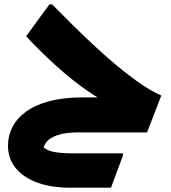

<svg xmlns="http://www.w3.org/2000/svg" viewBox="-20 -613 791 889"><path d="M345 0Q280 0 243.5 13.5Q207 27 193 47.5Q179 68 178 89L176 62Q189 81 223 89Q257 97 317 97H549V108L494 256H304Q216 256 151.5 232Q87 208 52 164.5Q17 121 17 61Q17 16 37.5 -24.5Q58 -65 100.5 -96Q143 -127 208.5 -144.5Q274 -162 364 -162H511L470 -140Q414 -170 352 -216Q290 -262 226 -321Q162 -380 101 -445L209 -593H221Q327 -485 408.5 -409Q490 -333 551.5 -284.5Q613 -236 656 -209Q699 -182 727 -171L661 0Z"/></svg>

Font: Kufam ExtraBold
Style: Italic
Weight: 800
Italic angle: -11°
Designer: Artur Schmal
Foundry: Original Type
Version: Version 1.301; ttfautohint (v1.8.3)